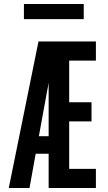

<svg xmlns="http://www.w3.org/2000/svg" viewBox="-20 -943 540 963"><path d="M24 0 173 -735H461V-639H327V-430H439V-334H327V-96H461V0H224V-172H159L128 0ZM175 -260H224V-529Q223 -519 221 -509.5Q219 -500 217 -490ZM100 -847V-923H400V-847Z"/></svg>

Font: Iosevka SS04
Style: Bold
Weight: 700
Monospace: yes
Designer: Belleve Invis
Foundry: Belleve Invis
Version: Version 19.0.0; ttfautohint (v1.8.4)